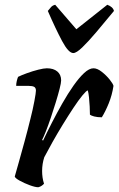

<svg xmlns="http://www.w3.org/2000/svg" viewBox="-20 -787 499 807"><path d="M141 0Q128 0 105 -8.5Q82 -17 63 -27.5Q44 -38 42 -45Q48 -66 59 -105Q70 -144 83 -191.5Q96 -239 108 -288Q118 -327 124.5 -362Q131 -397 131 -406Q131 -418 123.5 -422Q116 -426 101 -426H48Q48 -436 50.5 -446.5Q53 -457 56 -464Q70 -471 93.5 -479.5Q117 -488 140.5 -494Q164 -500 177 -500Q205 -500 221 -486.5Q237 -473 237 -449Q237 -439 230.5 -413.5Q224 -388 214 -355.5Q204 -323 193 -290.5Q182 -258 172 -233Q162 -208 157 -199L161 -196Q177 -230 198 -271Q219 -312 242 -352.5Q265 -393 288.5 -426.5Q312 -460 333.5 -480Q355 -500 373 -500Q389 -500 408 -485Q427 -470 441 -452.5Q455 -435 457 -426Q451 -387 437 -352.5Q423 -318 408 -294Q389 -294 376 -297.5Q363 -301 358 -305Q358 -319 357 -339.5Q356 -360 354 -378.5Q352 -397 349 -407Q343 -406 326.5 -386Q310 -366 288.5 -333.5Q267 -301 244 -263.5Q221 -226 200.5 -189.5Q180 -153 166 -126Q157 -98 157 -68Q157 -54 159 -40.5Q161 -27 165 -15Q162 -11 155.5 -6.5Q149 -2 141 0ZM288 -564Q268 -564 241 -614.5Q214 -665 181 -741Q188 -749 194 -756.5Q200 -764 212 -767L301 -664L431 -767Q455 -758 459 -741Q418 -691 384 -651Q350 -611 325.5 -587.5Q301 -564 288 -564Z"/></svg>

Font: Texturina SemiBold
Style: Italic
Weight: 600
Italic angle: -11°
Designer: Guillermo Torres Carreño
Foundry: Omnibus-Type
Version: Version 1.002; ttfautohint (v1.8.3)